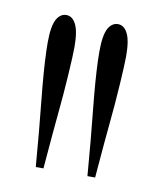

<svg xmlns="http://www.w3.org/2000/svg" viewBox="-52 -841 367 445"><g transform="rotate(10 131.0 -618.5)"><path d="M91.8 -783.2Q101.1 -766.6 101.1 -728.5Q101.1 -710 98.1 -662.6Q95.2 -615.2 89.8 -561.5Q86.9 -533.7 85.9 -519.5L79.1 -439H61L54.2 -519.5Q52.2 -539.6 43.9 -625.5Q38.1 -689.5 38.1 -728.5Q38.1 -767.1 47.4 -783.7Q56.2 -798.3 69.8 -798.3Q83.5 -798.3 91.8 -783.2ZM213.4 -783.2Q222.7 -766.6 222.7 -728.5Q222.7 -710 219.7 -662.6Q216.8 -615.2 211.4 -561.5Q208.5 -533.7 207.5 -519.5L200.7 -439H182.6L175.8 -519.5Q173.8 -539.6 165.5 -625.5Q159.7 -689.5 159.7 -728.5Q159.7 -767.1 168.9 -783.7Q177.7 -798.3 191.4 -798.3Q205.1 -798.3 213.4 -783.2Z"/></g></svg>

Font: Scarab Serif
Style: Condensed-Light
Weight: 300
Designer: John Roberts
Foundry: Scarab
Version: 1.0